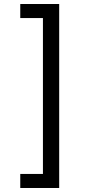

<svg xmlns="http://www.w3.org/2000/svg" viewBox="-20 -802 455 957"><path d="M81 65H194V-712H81V-782H275V135H81Z"/></svg>

Font: ltelugu25
Style: Book
Weight: 400
Designer: Jelle Bosma - Monotype Design Team
Foundry: Monotype Imaging Inc.
Version: Version 2.003